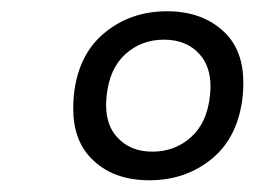

<svg xmlns="http://www.w3.org/2000/svg" viewBox="-20 -838 453 334"><path d="M345.2 -671.4Q346.2 -679.7 346.2 -687.5Q346.2 -722.7 327.1 -743.7Q304.7 -769 265.1 -769Q226.1 -769 198.2 -743.9Q170.4 -718.8 165.5 -671.4Q164.6 -663.1 164.6 -655.3Q164.6 -620.1 183.6 -599.6Q206.1 -574.2 245.1 -574.2Q284.2 -574.2 312.3 -599.4Q340.3 -624.5 345.2 -671.4ZM138.7 -562.5Q107.4 -594.2 107.4 -649.4Q107.4 -660.2 108.4 -671.9Q115.7 -742.7 161.4 -780.5Q207 -818.4 270.5 -818.4Q334 -818.4 372.1 -780.3Q403.3 -749 403.3 -693.8Q403.3 -683.6 402.3 -671.9Q395 -600.6 349.4 -562.5Q303.7 -524.4 239.7 -524.4Q175.8 -524.4 138.7 -562.5Z"/></svg>

Font: Oswald
Style: Light
Weight: 300
Designer: Vernon Adams
Foundry: Vernon Adams
Version: 3.0; ttfautohint (v0.95.6-bc232) -l 8 -r 50 -G 200 -x 0 -w "